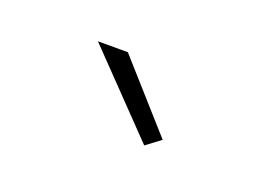

<svg xmlns="http://www.w3.org/2000/svg" viewBox="-34 -787 266 199"><g transform="rotate(20 99.0 -687.5)"><path d="M50 -730H83L148 -657L132 -645Z"/></g></svg>

Font: Raleway-v4020 Thin
Style: Regular
Weight: 250
Designer: Matt McInerney, Pablo Impallari, Rodrigo Fuenzalida
Foundry: Matt McInerney, Pablo Impallari, Rodrigo Fuenzalida
Version: Version 4.020;PS 004.020;hotconv 1.0.88;makeotf.lib2.5.64775